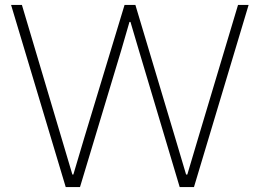

<svg xmlns="http://www.w3.org/2000/svg" viewBox="-20 -760 1056 780"><path d="M25 -740H69L230 -199L274 -51H278L322 -199L486 -740H530L692 -199L736 -51H741L785 -199L947 -740H990L768 0H710L544 -556L510 -671H506L472 -554L305 0H247Z"/></svg>

Font: Encode Sans Wide
Style: Thin
Weight: 100
Designer: Pablo Impallari, Andres Torresi
Foundry: Pablo Impallari, Andres Torresi
Version: Version 1.000; ttfautohint (v1.00) -l 8 -r 50 -G 200 -x 14 -